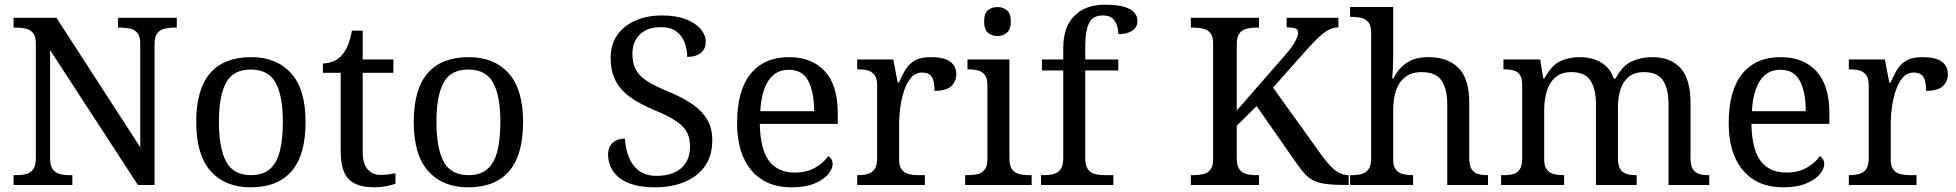

<svg xmlns="http://www.w3.org/2000/svg" viewBox="-20 -790 8354 820"><path d="M38 0V-42H51Q74 -42 92.5 -47Q111 -52 122 -67.5Q133 -83 133 -114V-604Q133 -634 121.5 -648.5Q110 -663 91.5 -667.5Q73 -672 51 -672H38V-714H221L579 -161V-604Q579 -634 567.5 -648.5Q556 -663 537.5 -667.5Q519 -672 497 -672H484V-714H735V-672H722Q700 -672 681 -667Q662 -662 651 -647Q640 -632 640 -600V0H569L194 -576V-114Q194 -83 205 -67.5Q216 -52 235 -47Q254 -42 276 -42H289V0Z M1050 10Q942 10 880 -59Q818 -128 818 -269Q818 -409 877.5 -477.5Q937 -546 1053 -546Q1161 -546 1223 -477.5Q1285 -409 1285 -269Q1285 -128 1225.5 -59Q1166 10 1050 10ZM1052 -42Q1102 -42 1132 -67.5Q1162 -93 1175 -144Q1188 -195 1188 -269Q1188 -381 1157 -437Q1126 -493 1051 -493Q976 -493 945.5 -437Q915 -381 915 -269Q915 -157 946 -99.5Q977 -42 1052 -42Z M1580 10Q1504 10 1469.5 -24.5Q1435 -59 1435 -145V-479H1359V-519Q1377 -519 1399 -526.5Q1421 -534 1437 -551Q1454 -569 1465 -595Q1476 -621 1483 -659H1529V-536H1660V-479H1529V-142Q1529 -91 1550 -67Q1571 -43 1605 -43Q1623 -43 1638 -45Q1653 -47 1669 -50V-6Q1656 0 1630 5Q1604 10 1580 10Z M1979 10Q1871 10 1809 -59Q1747 -128 1747 -269Q1747 -409 1806.5 -477.5Q1866 -546 1982 -546Q2090 -546 2152 -477.5Q2214 -409 2214 -269Q2214 -128 2154.5 -59Q2095 10 1979 10ZM1981 -42Q2031 -42 2061 -67.5Q2091 -93 2104 -144Q2117 -195 2117 -269Q2117 -381 2086 -437Q2055 -493 1980 -493Q1905 -493 1874.5 -437Q1844 -381 1844 -269Q1844 -157 1875 -99.5Q1906 -42 1981 -42Z M2776 10Q2727 10 2689.5 0Q2652 -10 2627 -29Q2602 -48 2589.5 -74Q2577 -100 2577 -131Q2577 -151 2585.5 -166Q2594 -181 2610 -189.5Q2626 -198 2649 -198Q2651 -157 2665 -120.5Q2679 -84 2708 -61.5Q2737 -39 2784 -39Q2851 -39 2889 -71.5Q2927 -104 2927 -165Q2927 -202 2912.5 -227.5Q2898 -253 2864.5 -275Q2831 -297 2772 -321Q2710 -347 2669 -377Q2628 -407 2608 -447.5Q2588 -488 2588 -543Q2588 -600 2616.5 -640.5Q2645 -681 2694.5 -702.5Q2744 -724 2807 -724Q2867 -724 2908.5 -708Q2950 -692 2972 -666.5Q2994 -641 2994 -612Q2994 -580 2972.5 -563.5Q2951 -547 2915 -547Q2915 -578 2904.5 -607Q2894 -636 2869.5 -655Q2845 -674 2803 -674Q2745 -674 2713 -643Q2681 -612 2681 -560Q2681 -520 2695.5 -492.5Q2710 -465 2744 -443.5Q2778 -422 2836 -398Q2895 -374 2936.5 -345.5Q2978 -317 3000 -280Q3022 -243 3022 -191Q3022 -127 2992 -82.5Q2962 -38 2906.5 -14Q2851 10 2776 10Z M3360 10Q3251 10 3189.5 -62Q3128 -134 3128 -264Q3128 -404 3186 -475Q3244 -546 3350 -546Q3447 -546 3502.5 -486Q3558 -426 3558 -307V-261H3225Q3227 -152 3264.5 -102.5Q3302 -53 3374 -53Q3426 -53 3462.5 -74.5Q3499 -96 3517 -123Q3524 -120 3530 -111Q3536 -102 3536 -89Q3536 -69 3517 -46Q3498 -23 3459 -6.5Q3420 10 3360 10ZM3457 -315Q3457 -395 3432.5 -443.5Q3408 -492 3348 -492Q3293 -492 3262.5 -446.5Q3232 -401 3227 -315Z M3641 0V-42H3644Q3667 -42 3685.5 -47Q3704 -52 3715 -67.5Q3726 -83 3726 -114V-426Q3726 -456 3714.5 -470.5Q3703 -485 3684.5 -489.5Q3666 -494 3644 -494H3641V-536H3795L3814 -437H3819Q3832 -467 3847 -492Q3862 -517 3887 -531.5Q3912 -546 3956 -546Q4011 -546 4037.5 -527Q4064 -508 4064 -473Q4064 -442 4042.5 -422Q4021 -402 3971 -402Q3971 -430 3966 -447Q3961 -464 3949.5 -472Q3938 -480 3918 -480Q3890 -480 3871 -458Q3852 -436 3841 -402Q3830 -368 3825 -331.5Q3820 -295 3820 -266V-109Q3820 -80 3831.5 -65.5Q3843 -51 3861.5 -46.5Q3880 -42 3902 -42H3930V0Z M4102 0V-42H4115Q4137 -42 4155.5 -46.5Q4174 -51 4185.5 -65.5Q4197 -80 4197 -109V-426Q4197 -456 4185.5 -470.5Q4174 -485 4155.5 -489.5Q4137 -494 4115 -494H4112V-536H4291V-114Q4291 -83 4302 -67.5Q4313 -52 4332 -47Q4351 -42 4373 -42H4386V0ZM4240 -636Q4216 -636 4199.5 -650Q4183 -664 4183 -698Q4183 -733 4199.5 -746.5Q4216 -760 4240 -760Q4263 -760 4280 -746.5Q4297 -733 4297 -698Q4297 -664 4280 -650Q4263 -636 4240 -636Z M4426 0V-42H4439Q4462 -42 4480.5 -47Q4499 -52 4510 -67.5Q4521 -83 4521 -114V-489H4430V-536H4521V-586Q4521 -675 4568.5 -722.5Q4616 -770 4698 -770Q4750 -770 4780.5 -761Q4811 -752 4824.5 -736.5Q4838 -721 4838 -700Q4838 -682 4827.5 -669.5Q4817 -657 4798.5 -650.5Q4780 -644 4756 -644Q4756 -664 4750 -682.5Q4744 -701 4730 -712.5Q4716 -724 4690 -724Q4647 -724 4631 -691Q4615 -658 4615 -595V-536H4756V-489H4615V-114Q4615 -83 4626 -67.5Q4637 -52 4656 -47Q4675 -42 4697 -42H4735V0Z M5066 0V-42H5079Q5101 -42 5119.5 -46.5Q5138 -51 5149.5 -65.5Q5161 -80 5161 -109V-604Q5161 -634 5149.5 -648.5Q5138 -663 5119.5 -667.5Q5101 -672 5079 -672H5066V-714H5357V-672H5344Q5322 -672 5303 -667Q5284 -662 5273 -647Q5262 -632 5262 -600V-318L5469 -555Q5491 -580 5502.5 -598Q5514 -616 5519 -629Q5524 -642 5524 -651Q5524 -664 5512 -668.5Q5500 -673 5475 -673V-714H5696V-673Q5673 -673 5652.5 -661.5Q5632 -650 5610 -629Q5588 -608 5562 -579L5417 -416L5628 -122Q5647 -96 5665 -78Q5683 -60 5701.5 -51Q5720 -42 5738 -42H5740V0H5729Q5679 0 5646.5 -4Q5614 -8 5592.5 -18Q5571 -28 5554.5 -45.5Q5538 -63 5519 -90L5347 -337L5262 -253V-114Q5262 -83 5273 -67.5Q5284 -52 5303 -47Q5322 -42 5344 -42H5357V0Z M5746 0V-42H5754Q5777 -42 5795.5 -47Q5814 -52 5825 -67.5Q5836 -83 5836 -114V-650Q5836 -680 5824.5 -694.5Q5813 -709 5794.5 -713.5Q5776 -718 5754 -718H5746V-760H5930V-540Q5930 -522 5929 -502.5Q5928 -483 5927 -469Q5926 -455 5926 -455H5931Q5946 -485 5967.5 -505.5Q5989 -526 6016.5 -536Q6044 -546 6078 -546Q6164 -546 6209.5 -499.5Q6255 -453 6255 -350V-114Q6255 -83 6265 -67.5Q6275 -52 6292.5 -47Q6310 -42 6332 -42H6335V0H6161V-345Q6161 -410 6136.5 -446Q6112 -482 6051 -482Q6010 -482 5983 -462Q5956 -442 5943 -405.5Q5930 -369 5930 -320V-109Q5930 -80 5941.5 -65.5Q5953 -51 5971.5 -46.5Q5990 -42 6012 -42H6015V0Z M6391 0V-42H6404Q6427 -42 6444 -47Q6461 -52 6471 -67.5Q6481 -83 6481 -114V-426Q6481 -456 6471 -470.5Q6461 -485 6443.5 -489.5Q6426 -494 6404 -494H6401V-536H6558L6571 -455H6576Q6606 -511 6643.5 -528.5Q6681 -546 6727 -546Q6759 -546 6787.5 -537Q6816 -528 6838 -508.5Q6860 -489 6872 -455H6880Q6910 -511 6950.5 -528.5Q6991 -546 7037 -546Q7114 -546 7157 -499.5Q7200 -453 7200 -350V-114Q7200 -83 7210 -67.5Q7220 -52 7237.5 -47Q7255 -42 7277 -42H7280V0H7106V-345Q7106 -410 7082.5 -446Q7059 -482 7001 -482Q6960 -482 6935.5 -461.5Q6911 -441 6900.5 -407Q6890 -373 6890 -333V-114Q6890 -83 6900 -67.5Q6910 -52 6927.5 -47Q6945 -42 6967 -42H6970V0H6796V-345Q6796 -410 6772.5 -446Q6749 -482 6691 -482Q6648 -482 6622.5 -459.5Q6597 -437 6586 -400Q6575 -363 6575 -320V-109Q6575 -80 6586.5 -65.5Q6598 -51 6616.5 -46.5Q6635 -42 6657 -42H6660V0Z M7595 10Q7486 10 7424.5 -62Q7363 -134 7363 -264Q7363 -404 7421 -475Q7479 -546 7585 -546Q7682 -546 7737.5 -486Q7793 -426 7793 -307V-261H7460Q7462 -152 7499.5 -102.5Q7537 -53 7609 -53Q7661 -53 7697.5 -74.5Q7734 -96 7752 -123Q7759 -120 7765 -111Q7771 -102 7771 -89Q7771 -69 7752 -46Q7733 -23 7694 -6.5Q7655 10 7595 10ZM7692 -315Q7692 -395 7667.5 -443.5Q7643 -492 7583 -492Q7528 -492 7497.5 -446.5Q7467 -401 7462 -315Z M7876 0V-42H7879Q7902 -42 7920.5 -47Q7939 -52 7950 -67.5Q7961 -83 7961 -114V-426Q7961 -456 7949.5 -470.5Q7938 -485 7919.5 -489.5Q7901 -494 7879 -494H7876V-536H8030L8049 -437H8054Q8067 -467 8082 -492Q8097 -517 8122 -531.5Q8147 -546 8191 -546Q8246 -546 8272.5 -527Q8299 -508 8299 -473Q8299 -442 8277.5 -422Q8256 -402 8206 -402Q8206 -430 8201 -447Q8196 -464 8184.5 -472Q8173 -480 8153 -480Q8125 -480 8106 -458Q8087 -436 8076 -402Q8065 -368 8060 -331.5Q8055 -295 8055 -266V-109Q8055 -80 8066.5 -65.5Q8078 -51 8096.5 -46.5Q8115 -42 8137 -42H8165V0Z"/></svg>

Font: Noto Serif Khmer
Style: Regular
Weight: 400
Designer: Danh Hong and the Monotype Design Team
Foundry: Monotype Imaging Inc.
Version: Version 2.003